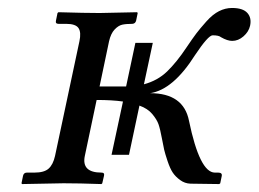

<svg xmlns="http://www.w3.org/2000/svg" viewBox="-20 -462 652 484"><path d="M305.2 -71.8H261.2L290 -206.1Q262.7 -210 223.6 -210L193.8 -68.8Q185.1 -26.9 235.8 -26.9Q244.1 -26.9 242.2 -19L237.8 0L235.8 2Q179.2 0 140.1 0Q140.1 0 35.6 2L34.2 0L38.1 -19Q40 -26.9 47.9 -26.9H66.9Q91.3 -26.9 102.5 -36.9Q113.8 -46.9 118.7 -68.8L180.2 -357.9Q185.1 -380.4 178 -391.1Q170.9 -401.9 146.5 -401.9H127.4Q119.1 -401.9 121.1 -410.2L125 -429.2L127.4 -431.2Q195.3 -429.2 231 -429.2L325.7 -431.2L327.1 -429.2L323.2 -410.2Q321.3 -402.3 313.5 -401.9Q297.4 -401.9 287.8 -399.7Q278.3 -397.5 268.8 -387.5Q259.3 -377.4 254.9 -357.9L231 -244.1H297.9L321.3 -354H365.2L342.8 -249.5Q377.4 -258.8 401.4 -282Q425.3 -305.2 449.7 -341.8Q465.8 -365.7 474.9 -377.7Q483.9 -389.6 500 -407.7Q516.1 -425.8 532 -433.8Q547.9 -441.9 564.9 -441.9Q592.3 -441.9 603.5 -429.4Q614.7 -417 610.4 -397Q606.9 -381.8 593.8 -370.4Q580.6 -358.9 565.4 -358.9Q553.2 -358.9 537.1 -368.2Q531.7 -373 516.1 -373Q504.9 -373 471.7 -323.2Q416.5 -235.8 358.4 -227.1Q442.9 -227.1 456.5 -157.2Q483.4 -27.3 521.5 -26.9H529.8Q532.2 -26.9 534.4 -26.4Q536.6 -25.9 538.1 -24.2Q539.6 -22.5 539.1 -19L535.2 0L532.7 2L460 1Q445.8 0.5 434.1 -8.1Q422.4 -16.6 415.5 -26.9Q408.7 -37.1 402.3 -56.2Q396 -75.2 393.8 -84.7Q391.6 -94.2 388.2 -112.8Q383.8 -136.7 379.6 -148.7Q375.5 -160.6 363.8 -174.6Q352.1 -188.5 331.5 -195.8Z"/></svg>

Font: Linux Biolinum
Style: Italic
Weight: 400
Italic angle: -12°
Designer: Philipp H. Poll
Foundry: Philipp H. Poll
Version: Version 1.1.3 ; ttfautohint (v0.9)